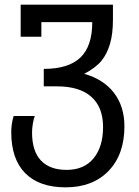

<svg xmlns="http://www.w3.org/2000/svg" viewBox="-20 -556 591 816"><path d="M67.9 -536.1H460V-472.2Q460 -412.1 447.5 -369.6Q435.1 -327.1 411.4 -297.9Q387.7 -268.6 337.9 -242.2Q419.9 -219.2 464.4 -161.4Q508.8 -103.5 508.8 -19Q508.8 100.6 441.4 170.4Q374 240.2 258.8 240.2Q147 240.2 87.4 180.2Q27.8 120.1 27.8 5.9Q27.8 -30.3 38.1 -63H127.9Q123 -51.3 119.6 -30.5Q116.2 -9.8 116.2 6.8Q116.2 85.9 153.8 126Q191.4 166 263.2 166Q337.4 166 377.7 116.9Q418 67.9 418 -16.1Q418 -100.6 367.9 -144.8Q317.9 -189 222.2 -189H166V-263.2Q271 -263.2 321.5 -311.3Q372.1 -359.4 372.1 -461.9H155.8V-399.9H67.9Z"/></svg>

Font: NotoPenekeko
Style: Regular
Weight: 400
Designer: Monotype Design team
Foundry: Monotype Imaging Inc.
Version: Version 1.04